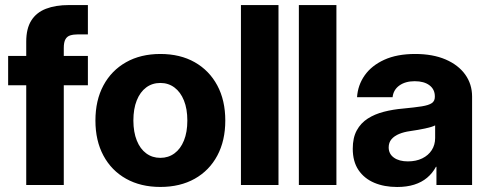

<svg xmlns="http://www.w3.org/2000/svg" viewBox="-20 -739 1946 767"><path d="M12.5 -398.4V-515.6H331.1V-398.4ZM84.8 0V-572.7Q84.8 -625 105.1 -657.1Q125.4 -689.3 163.7 -704Q202 -718.8 255.7 -718.8Q282.4 -718.8 301.9 -718.8Q321.4 -718.8 331.1 -718.8V-601.6Q324.6 -601.6 313.5 -601.6Q302.4 -601.6 291 -601.6Q273.3 -601.6 260.6 -597.6Q247.9 -593.7 241.4 -582Q234.8 -570.4 234.8 -547.1V0Z M620.6 7.8Q542 7.8 483.6 -25Q425.2 -57.7 393.2 -117.4Q361.2 -177.1 361.2 -257.4Q361.2 -338.2 393.2 -397.8Q425.2 -457.4 483.6 -490.4Q542 -523.4 620.6 -523.4Q699.7 -523.4 757.9 -490.4Q816 -457.4 848 -397.8Q880 -338.2 880 -257.4Q880 -177.1 848.1 -117.4Q816.2 -57.7 758 -25Q699.7 7.8 620.6 7.8ZM620.6 -108.4Q652.5 -108.4 676.9 -126.3Q701.3 -144.1 714.8 -177.6Q728.4 -211.1 728.4 -257.4Q728.4 -304.1 714.8 -337.6Q701.3 -371.2 677 -389.4Q652.7 -407.6 620.6 -407.6Q588.2 -407.6 564 -389.6Q539.7 -371.5 526.3 -337.9Q512.8 -304.4 512.8 -257.4Q513 -211.1 526.5 -177.6Q539.9 -144.1 564.2 -126.3Q588.4 -108.4 620.6 -108.4Z M1092.5 -718.8V0H942.5V-718.8Z M1323.9 -718.8V0H1173.9V-718.8Z M1566.5 8Q1514.9 8 1475 -8.9Q1435.1 -25.8 1412.1 -59.7Q1389.2 -93.7 1389.2 -144.9Q1389.2 -188.8 1405.2 -218.1Q1421.2 -247.4 1449.1 -265.3Q1477 -283.2 1513.4 -292.5Q1549.8 -301.9 1590.1 -305.3Q1637.1 -309.8 1665 -314.2Q1692.9 -318.7 1705 -327.1Q1717.1 -335.4 1717.1 -351.8V-354.1Q1717.1 -382 1695.6 -398.3Q1674 -414.6 1636.8 -414.6Q1599.5 -414.6 1575.5 -397.5Q1551.5 -380.3 1548.3 -350.6H1406.3Q1409.4 -398.8 1436.8 -437.9Q1464.3 -477 1515 -500.2Q1565.8 -523.4 1638.6 -523.4Q1708.9 -523.4 1760 -501.5Q1811 -479.5 1838.5 -441.1Q1865.9 -402.7 1865.9 -353.5V0H1723.5V-72.7H1721.6Q1707.6 -46.8 1686 -28.8Q1664.5 -10.8 1634.7 -1.4Q1604.9 8 1566.5 8ZM1609.3 -94.3Q1642.2 -94.3 1666.7 -106.3Q1691.3 -118.3 1704.8 -139.4Q1718.3 -160.4 1718.3 -187.7V-238.1Q1705.8 -231.6 1678.9 -225.9Q1652.1 -220.1 1617.9 -215.2Q1593.9 -211.9 1574.7 -204Q1555.4 -196.1 1544 -182.9Q1532.7 -169.6 1532.7 -150Q1532.9 -123.8 1553.8 -109.1Q1574.6 -94.3 1609.3 -94.3Z"/></svg>

Font: Inter Display V
Style: Regular
Weight: 400
Designer: Rasmus Andersson
Foundry: rsms
Version: Version 3.015;git-src